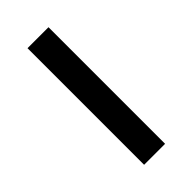

<svg xmlns="http://www.w3.org/2000/svg" viewBox="-164 -517 556 556"><g transform="rotate(-45 114.5 -239.0)"><path d="M157.7 -477.5V0H71.8V-477.5Z"/></g></svg>

Font: Carlito
Style: Regular
Weight: 400
Designer: Lukasz Dziedzic
Foundry: tyPoland Lukasz Dziedzic
Version: Version 1.103; Beta1; all basic design good, some composites